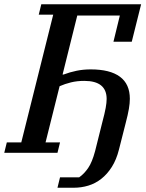

<svg xmlns="http://www.w3.org/2000/svg" viewBox="-46 -718 686 902"><path d="M-14 -49H54L204 -649H136L148 -698H617L573 -522H487L517 -645H317L248 -368H253Q282 -379 313.5 -385.5Q345 -392 380 -392Q471 -392 517.5 -357.5Q564 -323 564 -254Q564 -233 559.5 -206.5Q555 -180 544 -138L513 -16Q501 32 479.5 66Q458 100 430 122Q402 144 369 154Q336 164 300 164H224L236 115H326Q349 99 368 71.5Q387 44 401 -9L435 -145Q446 -186 450.5 -211Q455 -236 455 -253Q455 -338 350 -338Q316 -338 287.5 -331Q259 -324 234 -313L168 -49H236L224 0H-26Z"/></svg>

Font: IBM Plex Serif Medm
Style: Italic
Weight: 500
Italic angle: -14°
Designer: Mike Abbink, Paul van der Laan, Pieter van Rosmalen
Foundry: Bold Monday
Version: Version 3.001